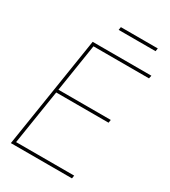

<svg xmlns="http://www.w3.org/2000/svg" viewBox="-204 -946 925 1045"><g transform="rotate(30 258.0 -423.0)"><path d="M37 0 147 -700H516L512 -681H163L116 -381H445L442 -362H113L59 -19H424L421 0ZM237 -827 240 -846H472L469 -827Z"/></g></svg>

Font: Georama ExtraCondensed Thin Thin
Style: Italic
Weight: 250
Italic angle: -9°
Version: Version 1.001